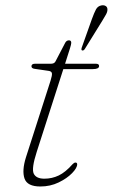

<svg xmlns="http://www.w3.org/2000/svg" viewBox="-20 -686 420 714"><path d="M160.5 -422.5 109 -430Q97 -431.5 97 -439.5Q97 -449 110.5 -449H169.5Q181.5 -449 186 -457L222.5 -527Q227.5 -536 236.5 -536Q245 -536 245 -526.5Q245 -521.5 240 -505.5L222 -449H336.5Q348.5 -449 348.5 -440.5Q348.5 -429 325 -429H215.5L116.5 -121Q96.5 -59 105.5 -40.2Q114.5 -21.5 145 -21.5Q173.5 -21.5 198.5 -33.5Q223.5 -45.5 249.5 -75Q255.5 -81.5 260.5 -81.5Q267 -81.5 267 -75Q267 -61.5 248 -42Q229 -22.5 198 -7.5Q167 7.5 130 7.5Q81.5 7.5 71.2 -22Q61 -51.5 76.5 -101L168 -386Q174.5 -406.5 173 -413.8Q171.5 -421 160.5 -422.5ZM321.5 -614.5Q330 -638 336.8 -650.8Q343.5 -663.5 357.5 -666Q367 -667.5 373.2 -663.5Q379.5 -659.5 379.5 -651Q380 -643 374.2 -632.2Q368.5 -621.5 360.5 -609L295.5 -504Q291 -497 285.5 -498.5Q281 -499.5 284 -509Z"/></svg>

Font: Fraunces 9pt S000 Thin
Style: Italic
Weight: 100
Italic angle: -16°
Version: Version 1.000; ttfautohint (v1.8.3)